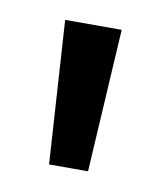

<svg xmlns="http://www.w3.org/2000/svg" viewBox="-41 -736 245 291"><g transform="rotate(10 81.5 -590.0)"><path d="M38 -700H125L112 -480H52Z"/></g></svg>

Font: Epunda Sans Medium
Style: Regular
Weight: 500
Designer: Simon Atzbach
Foundry: typofactur
Version: Version 2.204; ttfautohint (v1.8.4.7-5d5b)